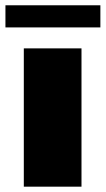

<svg xmlns="http://www.w3.org/2000/svg" viewBox="-38 -700 396 720"><path d="M51.3 -518.6H267.6V0H51.3ZM-17.6 -680.2H338.4V-597.2H-17.6Z"/></svg>

Font: Black Ops One [rus by aLiNcE]
Style: Regular
Weight: 400
Designer: James Grieshaber
Foundry: James Grieshaber
Version: Version 1.002;May 25, 2024;FontCreator 13.0.0.2680 64-bit